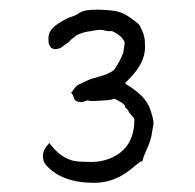

<svg xmlns="http://www.w3.org/2000/svg" viewBox="-20 -705 411 404"><path d="M109.4 -605.5 108.4 -604.5Q101.6 -601.6 96.7 -601.6Q89.8 -601.6 85.9 -606.4Q82 -612.3 82 -619.1V-625Q82 -642.6 102.5 -655.3Q120.1 -667 130.9 -669.9Q140.6 -672.9 148.4 -678.7Q160.2 -685.5 190.4 -684.6Q218.8 -683.6 231.4 -679.7Q243.2 -675.8 256.8 -666Q271.5 -655.3 273.4 -652.3Q273.4 -652.3 277.3 -644.5L282.2 -632.8Q282.2 -630.9 283.2 -627.9Q285.2 -623 285.2 -605.5Q285.2 -573.2 252.9 -540Q247.1 -534.2 243.2 -530.3Q244.1 -529.3 245.1 -528.3Q246.1 -527.3 247.1 -526.4Q251 -525.4 268.6 -511.7Q287.1 -496.1 292 -483.4H293Q304.7 -452.1 302.7 -443.4Q301.8 -439.5 299.8 -425.8Q297.9 -410.2 289.1 -391.6Q283.2 -377 282.2 -375L279.3 -365.2H275.4L253.9 -347.7Q219.7 -320.3 177.7 -320.3Q110.4 -320.3 77.1 -357.4Q70.3 -365.2 70.3 -376.5Q70.3 -387.7 78.1 -397.5L84 -404.3L89.8 -396.5Q113.3 -368.2 143.6 -365.2H144.5Q157.2 -364.3 173.8 -364.3Q192.4 -364.3 210 -371.1Q262.7 -391.6 262.7 -453.1Q262.7 -457 258.8 -460Q252.9 -465.8 250 -471.7V-472.7L243.2 -479.5V-481.4Q243.2 -483.4 238.3 -487.3Q236.3 -489.3 230.5 -492.2Q221.7 -497.1 220.7 -497.1Q218.8 -497.1 218.8 -497.1Q215.8 -494.1 190.4 -493.2Q166 -491.2 165 -494.1L153.3 -490.2H151.4Q138.7 -490.2 135.7 -498Q132.8 -508.8 128.9 -509.8Q129.9 -508.8 134.8 -516.6Q138.7 -522.5 142.6 -525.4Q145.5 -527.3 154.3 -531.2Q160.2 -534.2 171.9 -539.1Q176.8 -540 189 -543.9Q201.2 -547.9 202.1 -547.9Q214.8 -553.7 218.8 -556.6Q222.7 -560.5 232.4 -578.1L239.3 -593.8Q240.2 -600.6 241.2 -605.5Q242.2 -611.3 242.2 -613.8Q242.2 -616.2 242.2 -616.2Q239.3 -624 230.5 -630.9Q225.6 -634.8 219.7 -637.7Q216.8 -639.6 213.9 -639.6Q207 -638.7 197.3 -641.6Q190.4 -643.6 171.9 -639.6Q156.2 -637.7 145.5 -632.8Q141.6 -631.8 133.8 -625Q131.8 -624 123 -615.2Q121.1 -614.3 109.4 -605.5Z"/></svg>

Font: ToneOZ-YinPZ-Tsuipita-TC
Style: Regular
Weight: 400
Designer: ÂÆ£ÂøóÂáåJeffrey Xuan(jeffreyx@gmail.com, ToneOZ.com) ÈòøÂù§(cjkFonts)
Foundry: ToneOZ
Version: Version 0.24071